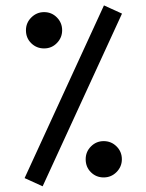

<svg xmlns="http://www.w3.org/2000/svg" viewBox="-20 -669 531 697"><path d="M357.4 -649.4 422.9 -619.6 134.8 7.3 69.3 -22.5ZM74.2 -559.1Q74.2 -586.4 93.8 -605.7Q113.3 -625 140.1 -625Q167.5 -625 186.5 -605.7Q205.6 -586.4 205.6 -559.1Q205.6 -532.2 186.5 -512.7Q167.5 -493.2 140.1 -493.2Q112.8 -493.2 93.5 -512Q74.2 -530.8 74.2 -559.1ZM291 -90.8Q291 -118.2 310.3 -137.5Q329.6 -156.7 356.4 -156.7Q383.8 -156.7 403.1 -137.5Q422.4 -118.2 422.4 -90.8Q422.4 -64 403.1 -44.4Q383.8 -24.9 356.4 -24.9Q329.1 -24.9 310.1 -43.7Q291 -62.5 291 -90.8Z"/></svg>

Font: Vazirmatn UI
Style: Regular
Weight: 400
Designer: Saber Rastikerdar
Foundry: Saber Rastikerdar
Version: Version 33.003